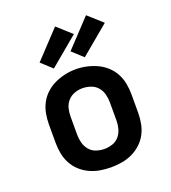

<svg xmlns="http://www.w3.org/2000/svg" viewBox="-141 -880 883 992"><g transform="rotate(-20 300.0 -383.5)"><path d="M300 8Q270 8 240.5 3Q211 -2 184 -14.5Q157 -27 134.5 -47.5Q112 -68 98 -94.5Q84 -121 78.5 -150.5Q73 -180 73 -210V-310Q73 -340 78.5 -369.5Q84 -399 98 -425.5Q112 -452 134.5 -472.5Q157 -493 184 -505.5Q211 -518 240.5 -524.5Q270 -531 300 -531Q330 -531 359.5 -524.5Q389 -518 416 -505.5Q443 -493 465.5 -472.5Q488 -452 502 -425.5Q516 -399 521.5 -369.5Q527 -340 527 -310V-210Q527 -180 521.5 -150.5Q516 -121 502 -94.5Q488 -68 465.5 -47.5Q443 -27 416 -14.5Q389 -2 359.5 3Q330 8 300 8ZM300 -93Q323 -93 345 -100.5Q367 -108 381.5 -125.5Q396 -143 402 -165Q408 -187 408 -210V-310Q408 -333 402 -355.5Q396 -378 381 -395Q366 -412 343.5 -419.5Q321 -427 299 -427Q276 -427 254.5 -419Q233 -411 218 -394Q203 -377 197.5 -355Q192 -333 192 -310V-210Q192 -187 198 -165Q204 -143 218.5 -125.5Q233 -108 255 -100.5Q277 -93 300 -93ZM366 -573 307 -627 446 -775 524 -705ZM196 -573 137 -627 276 -775 354 -705Z"/></g></svg>

Font: Zed Sans Extended
Style: Bold
Weight: 700
Width: 7
Designer: Belleve Invis
Foundry: Belleve Invis
Version: Version 1.0.0; ttfautohint (v1.8.4)